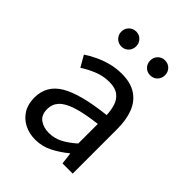

<svg xmlns="http://www.w3.org/2000/svg" viewBox="-202 -791 907 907"><g transform="rotate(45 252.0 -337.5)"><path d="M194 12Q154 12 121.5 -4.5Q89 -21 70 -51.5Q51 -82 51 -126Q51 -208 123 -250Q195 -292 351 -309Q350 -339 341.5 -367Q333 -395 311 -412Q289 -429 250 -429Q208 -429 171 -413.5Q134 -398 105 -379L73 -435Q95 -450 125 -464.5Q155 -479 190 -488.5Q225 -498 264 -498Q323 -498 360.5 -473.5Q398 -449 415.5 -404Q433 -359 433 -298V0H365L358 -58H355Q320 -29 280 -8.5Q240 12 194 12ZM217 -56Q253 -56 284.5 -72Q316 -88 351 -119V-250Q269 -240 221.5 -224.5Q174 -209 153 -186Q132 -163 132 -131Q132 -91 157 -73.5Q182 -56 217 -56ZM171 -587Q150 -587 135.5 -601.5Q121 -616 121 -637Q121 -658 135.5 -672.5Q150 -687 171 -687Q192 -687 206 -672.5Q220 -658 220 -637Q220 -616 206 -601.5Q192 -587 171 -587ZM363 -587Q342 -587 328 -601.5Q314 -616 314 -637Q314 -658 328 -672.5Q342 -687 363 -687Q385 -687 399 -672.5Q413 -658 413 -637Q413 -616 399 -601.5Q385 -587 363 -587Z"/></g></svg>

Font: Source Sans 3
Style: Regular
Weight: 400
Designer: Paul D. Hunt
Foundry: Adobe
Version: Version 3.046;hotconv 1.0.118;makeotfexe 2.5.65603